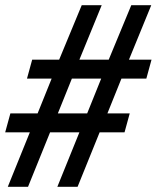

<svg xmlns="http://www.w3.org/2000/svg" viewBox="-52 -720 604 740"><path d="M532 -490H445L531 -700H454L367 -490H254L340 -700H263L176 -490H72L52 -417H147L93 -283H-12L-32 -210H63L-22 0H56L141 -210H254L169 0H247L332 -210H428L448 -283H362L416 -417H512ZM338 -417 284 -283H171L225 -417Z"/></svg>

Font: STIXGeneral
Style: Bold Italic
Weight: 700
Italic angle: -16.33°
Designer: MicroPress Inc., with final additions and corrections provided by Coen Hoffman, Elsevier (retired)
Version: Version 1.1.0